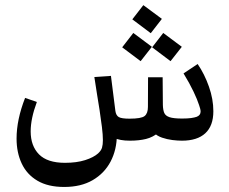

<svg xmlns="http://www.w3.org/2000/svg" viewBox="-20 -553 905 758"><path d="M506.3 -422.9 579.6 -368.2 535.2 -311.5 462.4 -366.2ZM624.5 -422.9 697.8 -368.2 653.3 -311.5 580.6 -366.2ZM545.9 -532.7 619.1 -478.5 575.2 -421.9 502.4 -476.6ZM233.4 185.1Q169.4 185.1 127.7 160.4Q85.9 135.7 65.7 92.5Q45.4 49.3 45.4 -5.9Q45.4 -80.6 79.1 -166.5L125.5 -150.4Q101.1 -85 101.1 -34.2Q101.1 22.9 134 56.4Q167 89.8 236.3 89.8Q282.7 89.8 316.2 79.1Q349.6 68.4 367.2 52.7Q379.4 41.5 382.8 29.8Q386.2 18.1 386.2 0Q386.2 -20.5 382.3 -52.2Q378.4 -84 373 -119.1Q367.7 -151.9 362.5 -184.3Q357.4 -216.8 352.5 -249L418 -253.4L435.5 -115.2Q438 -97.2 449 -90.8Q460 -84.5 491.2 -84.5Q538.1 -84.5 551 -95Q564 -105.5 564 -130.9L564.5 -248H622.1L623 -138.7Q623.5 -119.1 628.4 -107.4Q633.3 -95.7 649.4 -90.3Q665.5 -85 698.7 -85Q720.2 -85 734.1 -86.9Q748 -88.9 756.3 -91.8Q772 -97.7 772 -112.8Q772 -117.7 770.3 -124Q768.6 -130.4 766.1 -137.7Q759.3 -159.2 744.1 -191.2Q729 -223.1 704.6 -263.2L760.3 -300.3Q787.6 -260.3 804.9 -210.9Q822.3 -161.6 822.3 -113.8Q822.3 -56.2 790.5 -26.9Q758.8 2.4 698.2 2.4Q681.2 2.4 660.2 -0.2Q639.2 -2.9 619.9 -9.5Q600.6 -16.1 588.4 -28.3L606.4 -30.3Q584 -11.2 556.4 -4.4Q528.8 2.4 492.7 2.4Q472.7 2.4 457 -0.5Q441.4 -3.4 429.7 -8.8L441.4 -20Q440.9 38.6 416.5 85Q392.1 131.3 345.9 158.2Q299.8 185.1 233.4 185.1Z"/></svg>

Font: Markazi Text Medium
Style: Regular
Weight: 500
Designer: Borna Izadpanah (Arabic designer), Fiona Ross (Arabic design director) and Florian Runge (Latin designer)
Foundry: Borna Izadpanah and Florian Runge
Version: Version 1.001